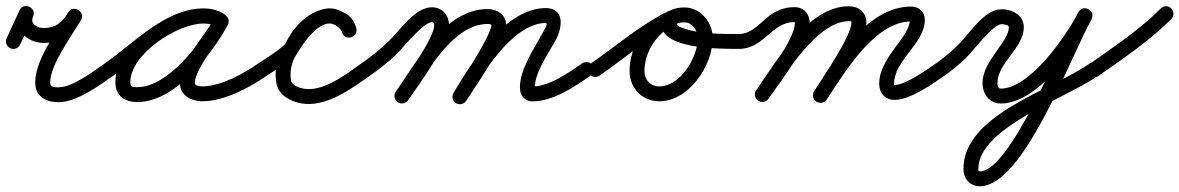

<svg xmlns="http://www.w3.org/2000/svg" viewBox="-25 -310 3956 644"><path d="M42.6 -160.5C42.6 -160.5 42.6 -160.5 42.6 -160.5C57 -191.7 71.3 -222.8 85.7 -254C92.6 -269.1 84.6 -281.8 73.2 -287C61.8 -292.2 46.9 -289.8 40.2 -274.7C13.8 -215.7 63.8 -166 122 -166C179.5 -166 217.6 -194 246.4 -242.1C255 -256.4 248.6 -270 237.8 -276.4C227.1 -282.9 212.1 -282.1 203.6 -267.9C163.8 -201.5 93.2 -110.5 93.2 -32.8C93.2 13.9 129.1 32.8 171.3 32.8C232.4 32.8 306.9 -22.6 355.3 -56.5C366.6 -64.4 369.4 -80 361.5 -91.3C353.6 -102.6 338 -105.4 326.7 -97.5C326.7 -97.5 326.7 -97.5 326.7 -97.5C288.8 -71 218.7 -17.2 171.3 -17.2C157.7 -17.2 143.2 -16.6 143.2 -32.8C143.2 -92.4 213.7 -187.5 246.4 -242.1C255 -256.4 248.6 -270 237.9 -276.4C227.1 -282.9 212.1 -282.2 203.6 -267.9C183.7 -234.8 161.7 -216 122 -216C100.7 -216 74.6 -229.2 85.8 -254.3C92.6 -269.4 84.7 -282.1 73.3 -287.2C62 -292.4 47.2 -290 40.3 -275C25.9 -243.8 11.5 -212.6 -2.8 -181.5C-8.6 -168.9 -3.1 -154.1 9.4 -148.3C21.9 -142.5 36.8 -148 42.6 -160.5Z M320.5 -62.7C328.3 -51.4 343.9 -48.6 355.3 -56.5C444.5 -118.4 545.2 -231.8 658.6 -231.8C672.8 -231.8 687.8 -229 699.5 -220.7C712.4 -211.4 726 -217.9 733 -228.8C740 -239.6 740.3 -254.7 726.5 -262.6C703.6 -275.9 684.4 -281.1 657.3 -281.1C541.7 -281.1 362.1 -157.8 362.1 -34.2C362.1 11.8 392.8 32.3 435.7 32.3C562.6 32.3 684 -125.6 738.9 -226C746.9 -240.6 740 -253.9 729 -259.9C718 -265.9 703.1 -264.6 695.1 -250C660.3 -186.6 578.3 -102.8 578.3 -31.6C578.3 10.3 617 29.7 654 29.7C726.5 29.7 812.2 -15.8 870.3 -56.5C881.6 -64.4 884.4 -80 876.5 -91.3C868.6 -102.6 853 -105.4 841.7 -97.5C841.7 -97.5 841.7 -97.5 841.7 -97.5C792.5 -63.1 715.5 -20.3 654 -20.3C647.3 -20.3 628.3 -21.5 628.3 -31.6C628.3 -77.9 712.4 -177.5 738.9 -226C746.9 -240.6 740 -253.9 729 -259.9C718 -265.9 703.1 -264.6 695.1 -250C650.4 -168.3 540.2 -17.7 435.7 -17.7C419.9 -17.7 412.1 -17.3 412.1 -34.2C412.1 -129.1 570.3 -231.1 657.3 -231.1C675.8 -231.1 686.4 -228.1 701.5 -219.4C715.2 -211.4 728.4 -217.3 735 -227.5C741.6 -237.6 741.4 -252.1 728.5 -261.3C708.2 -275.8 683.3 -281.8 658.6 -281.8C529.5 -281.8 426.5 -166.8 326.7 -97.5C315.4 -89.7 312.6 -74.1 320.5 -62.7Z M869.7 -56.1C869.7 -56.1 869.7 -56.1 869.7 -56.1C900.5 -76.2 966 -114.4 980.9 -147.9C996.4 -182.8 1042.8 -235.4 1085.5 -231.1C1085.6 -231.1 1084.5 -231.3 1083.4 -231.5C1082.3 -231.7 1081.2 -231.9 1081.3 -231.9C1101.4 -226.3 1115.1 -225.6 1122 -202C1126.5 -186.5 1141.2 -182.8 1153.3 -186.7C1165.4 -190.7 1175 -202.3 1169.5 -217.5C1165.5 -228.7 1160.7 -237.8 1152.6 -246.7C1152.6 -246.7 1152.4 -247 1152.1 -247.2C1151.9 -247.4 1151.7 -247.7 1151.7 -247.7C1145.8 -253.5 1139.8 -259.2 1132.9 -263.8C1132.9 -263.8 1133.1 -263.7 1133.3 -263.5C1133.5 -263.4 1133.7 -263.2 1133.7 -263.2C1044.7 -328 958.6 -208.7 920.4 -142.5C920.3 -142.5 920.3 -142.4 920.2 -142.2C920.1 -142.1 920 -141.9 920 -141.9C902.1 -108.9 894.8 -65.8 902.5 -28.9C910.7 10 948.3 29.6 984.2 36.5C984.2 36.5 984.3 36.6 984.4 36.6C984.5 36.6 984.6 36.6 984.6 36.6C1068.3 51.5 1152.1 -11.4 1216.4 -56.5C1227.7 -64.5 1230.4 -80.1 1222.5 -91.4C1214.5 -102.7 1198.9 -105.4 1187.6 -97.5C1137.5 -62.2 1060 -0.7 993.4 -12.6C993.4 -12.6 993.5 -12.6 993.6 -12.6C993.7 -12.6 993.8 -12.5 993.8 -12.5C979.7 -15.3 955 -22.5 951.5 -39.1C946.1 -64.5 951.7 -95.4 964 -118.1C964 -118.1 963.9 -117.9 963.8 -117.8C963.7 -117.6 963.6 -117.5 963.6 -117.5C983 -151.1 1050.2 -262.1 1104.3 -222.8C1104.3 -222.8 1104.5 -222.6 1104.7 -222.5C1104.9 -222.3 1105.1 -222.2 1105.1 -222.2C1109.3 -219.4 1112.8 -215.8 1116.3 -212.3C1116.3 -212.3 1116.1 -212.6 1115.9 -212.8C1115.6 -213 1115.4 -213.3 1115.4 -213.3C1119.2 -209.1 1120.7 -205.5 1122.5 -200.5C1128 -185.3 1142.1 -181.4 1153.8 -185.2C1165.4 -189.1 1174.5 -200.5 1170 -216C1157.8 -257.7 1132.6 -269.5 1094.7 -280.1C1094.7 -280.1 1093.6 -280.3 1092.6 -280.5C1091.6 -280.7 1090.5 -280.9 1090.5 -280.9C1024.7 -287.5 959.9 -224 935.1 -168.1C928 -151.9 863.6 -111.8 842.3 -97.9C830.8 -90.4 827.5 -74.9 835.1 -63.3C842.6 -51.8 858.1 -48.5 869.7 -56.1Z M1181.5 -62.7C1189.4 -51.4 1205 -48.6 1216.3 -56.5C1245.4 -76.8 1273.3 -98.9 1299.6 -122.8C1322 -143.3 1393.3 -235.6 1423.6 -235.6C1431 -235.6 1431.2 -231 1431.2 -224C1431.2 -181.4 1329.9 -41.6 1302.5 -2.3C1294.6 9 1297.4 24.6 1308.7 32.5C1320 40.4 1335.6 37.6 1343.5 26.3C1343.5 26.3 1343.5 26.3 1343.5 26.3C1379.8 -25.7 1481.2 -162.9 1481.2 -224C1481.2 -258.5 1459.5 -285.6 1423.6 -285.6C1366.8 -285.6 1316.7 -208.2 1279.4 -172.4C1250.9 -145.1 1220.2 -120.1 1187.7 -97.5C1176.4 -89.6 1173.6 -74 1181.5 -62.7ZM1343.5 26.3C1343.5 26.3 1343.5 26.3 1343.5 26.3C1404.7 -61.5 1491.7 -229.6 1611.1 -229.6C1614.3 -229.6 1622.8 -229.8 1622.8 -225.1C1622.8 -192.2 1521.2 -36.6 1497.1 0.3C1489.5 11.9 1492.8 27.4 1504.3 34.9C1515.9 42.5 1531.4 39.2 1538.9 27.7C1538.9 27.7 1538.9 27.7 1538.9 27.7C1573.3 -25 1672.8 -167.6 1672.8 -225.1C1672.8 -260.2 1643.6 -279.6 1611.1 -279.6C1466.6 -279.6 1375.3 -106.8 1302.5 -2.3C1294.6 9 1297.4 24.6 1308.7 32.5C1320 40.4 1335.6 37.6 1343.5 26.3ZM1539.1 27.3C1539.1 27.3 1539.1 27.3 1539.1 27.3C1588.8 -55.9 1691.1 -228.9 1802.9 -232.9C1816.3 -233.4 1803.5 -215.3 1795.2 -199.8C1765.9 -145.2 1718.9 -79 1718.9 -16.1C1718.9 9.2 1734 30 1761 30C1830.3 30 1901.4 -18.7 1956.2 -56.4C1967.5 -64.2 1970.4 -79.8 1962.6 -91.2C1954.8 -102.5 1939.2 -105.4 1927.8 -97.6C1883 -66.8 1818.2 -20 1761 -20C1759.8 -20 1763.3 -19.4 1764.3 -18.8C1768.5 -16.4 1768.9 -10.7 1768.9 -16.1C1768.9 -68 1814.5 -130 1839.2 -176.2C1862.3 -219.1 1870.1 -285.3 1801.1 -282.9C1665.7 -278 1557.2 -100.6 1496.2 1.7C1489.1 13.6 1493 28.9 1504.8 36C1516.7 43.1 1532 39.2 1539.1 27.3Z M1951.4 -62.8C1959.3 -51.4 1974.9 -48.6 1986.2 -56.4C2068.3 -113.3 2147.8 -183.3 2237.3 -227C2252.2 -234.2 2254.3 -249 2248.9 -260.2C2243.6 -271.4 2230.8 -279.1 2215.9 -272.2C2139.5 -236.7 2086.7 -155.4 2086.7 -71.2C2086.7 -14.7 2129.1 29.7 2186.2 29.7C2286.6 29.7 2365.6 -90.9 2365.6 -182.5C2365.6 -234.6 2325.1 -285 2271 -285C2241.9 -285 2209.2 -277.1 2198.4 -246.3C2198.4 -246.3 2198.4 -246.3 2198.4 -246.3C2198.4 -246.4 2198.5 -246.4 2198.5 -246.4C2161.3 -142.3 2401.4 -146.1 2453 -146C2466.8 -146 2478 -157.2 2478 -171C2478 -184.8 2466.8 -196 2453 -196C2393.9 -196.1 2323.3 -195.2 2266.9 -215.2C2263 -216.6 2243.3 -223.3 2245.5 -229.6C2245.5 -229.6 2245.6 -229.6 2245.6 -229.7C2245.6 -229.7 2245.6 -229.7 2245.6 -229.7C2247.2 -234.3 2267 -235 2271 -235C2297.2 -235 2315.6 -207 2315.6 -182.5C2315.6 -119 2258 -20.3 2186.2 -20.3C2156.7 -20.3 2136.7 -42.1 2136.7 -71.2C2136.7 -136 2178.1 -199.5 2236.9 -226.8C2251.9 -233.7 2253.9 -248.6 2248.5 -260C2243.1 -271.4 2230.2 -279.2 2215.4 -271.9C2123.4 -227 2042 -155.9 1957.8 -97.6C1946.4 -89.7 1943.6 -74.1 1951.4 -62.8Z M2428 -171C2428 -157.2 2439.2 -146 2453 -146C2539.2 -146 2561.6 -236 2640 -236C2640.1 -236 2640.7 -236.3 2640.7 -235.8C2640.9 -234.5 2641 -233.3 2641 -232C2641 -178.7 2545.2 -55.4 2511.5 -7.3C2503.6 4 2506.4 19.6 2517.7 27.5C2529 35.4 2544.6 32.6 2552.5 21.3C2594.3 -38.3 2691 -161.4 2691 -232C2691 -262.8 2672 -286 2640 -286C2541.4 -286 2524.2 -196 2453 -196C2439.2 -196 2428 -184.8 2428 -171ZM2517.7 27.5C2529.1 35.4 2544.7 32.6 2552.5 21.3C2608.7 -59.6 2715.8 -239 2822 -239C2827.9 -239 2831 -239.7 2831 -235C2831 -189.3 2735.6 -51.5 2705.9 -4.3C2698.5 7.3 2702 22.8 2713.7 30.1C2725.3 37.5 2740.8 34 2748.1 22.3C2786.6 -38.7 2881 -167 2881 -235C2881 -269.4 2854.5 -289 2822 -289C2685.8 -289 2580.8 -107 2511.5 -7.3C2503.6 4.1 2506.4 19.7 2517.7 27.5ZM2747.8 23.9C2747.8 23.9 2747.8 23.9 2747.8 23.9C2808.2 -66.7 2908.7 -238 3031 -238C3033.5 -238 3029.3 -239.3 3027.9 -241.4C3027.5 -242.2 3027 -244.9 3027 -244C3027 -185 2924 -117.6 2924 -29C2924 3.6 2944 25 2977 25C3027 25 3104.6 -29.3 3143.4 -56.5C3154.7 -64.5 3157.4 -80.1 3149.5 -91.4C3141.5 -102.7 3125.9 -105.4 3114.6 -97.5C3086.2 -77.5 3011.5 -25 2977 -25C2971.4 -25 2974 -21.7 2974 -29C2974 -109.5 3077 -162.8 3077 -244C3077 -270.3 3056.8 -288 3031 -288C2884.8 -288 2778.1 -111.7 2706.2 -3.9C2698.5 7.6 2701.6 23.1 2713.1 30.8C2724.6 38.5 2740.1 35.4 2747.8 23.9Z M3143.3 -56.5C3143.3 -56.5 3143.3 -56.5 3143.3 -56.5C3168.4 -74 3192 -93.5 3214.2 -114.6C3235.5 -134.9 3305.5 -229 3334 -229C3339 -229 3359 -227.1 3359 -219C3359 -170.1 3270.6 -104.7 3270.6 -32C3270.6 4.5 3292.3 37.2 3331.7 37.2C3454 37.2 3585.2 -146.1 3636.2 -245.6C3643.7 -260.2 3636.7 -273.2 3625.8 -279.1C3614.8 -284.9 3600.1 -283.5 3592.1 -269.1C3530.4 -157.7 3363.8 264.6 3261.8 264.6C3256.2 264.6 3256.6 262.1 3256.6 256.3C3256.6 118.7 3550 20 3659.3 -56.5C3670.6 -64.4 3673.4 -80 3665.5 -91.3C3657.6 -102.6 3642 -105.4 3630.7 -97.5C3500.2 -6.1 3206.6 74.4 3206.6 256.3C3206.6 289.3 3227.9 314.6 3261.8 314.6C3407.9 314.6 3563.1 -113.5 3635.9 -244.9C3643.8 -259.2 3636.5 -272.4 3625.4 -278.4C3614.2 -284.3 3599.2 -283 3591.8 -268.4C3551 -189 3429.4 -12.8 3331.7 -12.8C3321.7 -12.8 3320.6 -24.1 3320.6 -32C3320.6 -98.5 3409 -149.5 3409 -219C3409 -259.5 3369.7 -279 3334 -279C3277.4 -279 3227.7 -198.8 3191.5 -162.3C3167.8 -138.5 3142.2 -116.7 3114.7 -97.5C3103.4 -89.6 3100.6 -74 3108.5 -62.7C3116.4 -51.4 3132 -48.6 3143.3 -56.5Z M3624.6 -61.2C3632.6 -49.9 3648.2 -47.3 3659.5 -55.3C3742.9 -114.5 3831.9 -173.4 3903.8 -246.5C3913.5 -256.3 3913.4 -272.1 3903.5 -281.8C3893.7 -291.5 3877.9 -291.4 3868.2 -281.5C3868.2 -281.5 3868.2 -281.5 3868.2 -281.5C3798.4 -210.6 3711.4 -153.6 3630.5 -96C3619.3 -88 3616.6 -72.4 3624.6 -61.2Z"/></svg>

Font: FRB American Cursive Guidelines Arrows Semibold
Style: Italic
Weight: 600
Italic angle: -25°
Version: Version 2.0;Modular Font Editor K font №1